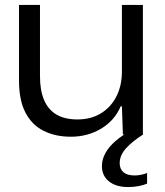

<svg xmlns="http://www.w3.org/2000/svg" viewBox="-20 -545 667 778"><path d="M267 9Q204 9 156.5 -15Q109 -39 83 -89Q57 -139 57 -219V-525H142V-237Q142 -179 158.5 -140Q175 -101 208.5 -81Q242 -61 294 -61Q348 -61 388.5 -85.5Q429 -110 451.5 -154Q474 -198 474 -255V-525H559V0H478L474 -114H469Q444 -56 389.5 -23.5Q335 9 267 9ZM500 213Q450 213 421.5 190Q393 167 393 128Q393 101 407 75.5Q421 50 448 26.5Q475 3 513 -17H549L560 0Q517 27 491 55.5Q465 84 465 116Q465 140 480.5 153Q496 166 526 166Q539 166 552.5 163Q566 160 576 156V199Q563 205 542 209Q521 213 500 213Z"/></svg>

Font: Mona Sans SemiExpanded
Style: Regular
Weight: 400
Width: 6
Designer: Deni Anggara
Foundry: GitHub
Version: Version 2.000